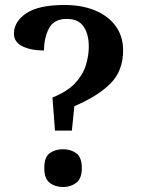

<svg xmlns="http://www.w3.org/2000/svg" viewBox="-20 -744 565 772"><path d="M191 -352Q249 -375 280.5 -408Q312 -441 324.5 -479.5Q337 -518 337 -557Q337 -607 316 -637.5Q295 -668 248 -668Q197 -668 177 -630Q157 -592 157 -541Q104 -541 70 -558Q36 -575 36 -608Q36 -657 85.5 -690.5Q135 -724 240 -724Q308 -724 361 -702.5Q414 -681 444.5 -640Q475 -599 475 -541Q475 -460 425 -409Q375 -358 279 -317L269 -219H201ZM234 8Q202 8 180 -9Q158 -26 158 -68Q158 -112 180 -128Q202 -144 234 -144Q264 -144 286.5 -128Q309 -112 309 -68Q309 -26 286.5 -9Q264 8 234 8Z"/></svg>

Font: Noto Serif Tibetan SemiBold
Style: Regular
Weight: 600
Designer: Monotype Design Team
Foundry: Monotype Imaging Inc.
Version: Version 2.103; ttfautohint (v1.8.4.7-5d5b)